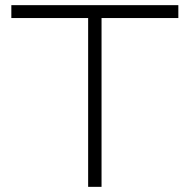

<svg xmlns="http://www.w3.org/2000/svg" viewBox="-20 -725 736 745"><path d="M322 0V-655H24V-705H672V-655H374V0Z"/></svg>

Font: Nunito Sans 7pt SemiExpanded ExtraLight
Style: Regular
Weight: 250
Width: 6
Designer: Vernon Adams
Foundry: Vernon Adams
Version: Version 3.101;gftools[0.9.27]